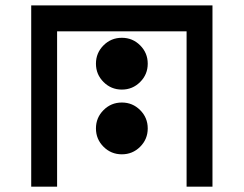

<svg xmlns="http://www.w3.org/2000/svg" viewBox="-20 -704 919 724"><path d="M97.7 -683.6H781.2V0H683.6V-585.9H195.3V0H97.7ZM439.5 -366.2Q398.9 -366.2 370.4 -394.8Q341.8 -423.3 341.8 -463.9Q341.8 -504.4 370.4 -533Q398.9 -561.5 439.5 -561.5Q480 -561.5 508.5 -533Q537.1 -504.4 537.1 -463.9Q537.1 -423.3 508.5 -394.8Q480 -366.2 439.5 -366.2ZM439.5 -122.1Q398.9 -122.1 370.4 -150.6Q341.8 -179.2 341.8 -219.7Q341.8 -260.3 370.4 -288.8Q398.9 -317.4 439.5 -317.4Q480 -317.4 508.5 -288.8Q537.1 -260.3 537.1 -219.7Q537.1 -179.2 508.5 -150.6Q480 -122.1 439.5 -122.1Z"/></svg>

Font: BabelStone Leeson
Style: Regular
Weight: 400
Designer: Andrew West
Foundry: BabelStone
Version: Version 1.02 November 6, 2013